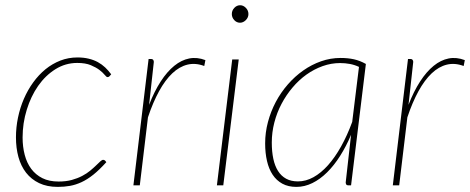

<svg xmlns="http://www.w3.org/2000/svg" viewBox="-20 -726 1840 752"><path d="M396.5 -91Q369.5 -61 345.8 -42Q322 -23 299.2 -12.5Q276.5 -2 254 2Q231.5 6 206.5 6Q164 6 133.2 -8.8Q102.5 -23.5 82.2 -49.5Q62 -75.5 52.2 -111Q42.5 -146.5 42.5 -188Q42.5 -227 50.5 -265.5Q58.5 -304 73.5 -338.8Q88.5 -373.5 110 -403.2Q131.5 -433 158.2 -454.8Q185 -476.5 216.5 -488.8Q248 -501 283.5 -501Q307.5 -501 327.2 -496.2Q347 -491.5 363 -482.8Q379 -474 391.8 -462Q404.5 -450 415.5 -435L408.5 -427Q405.5 -424 401 -424Q397 -424 390 -432.8Q383 -441.5 369.8 -451.8Q356.5 -462 335.5 -470.8Q314.5 -479.5 282.5 -479.5Q236.5 -479.5 197.2 -455Q158 -430.5 129.5 -389.8Q101 -349 84.8 -296.2Q68.5 -243.5 68.5 -187.5Q68.5 -151 76.8 -119.5Q85 -88 102.2 -64.8Q119.5 -41.5 146 -28.2Q172.5 -15 209.5 -15Q238.5 -15 261.2 -21.2Q284 -27.5 302 -37Q320 -46.5 333.2 -57.5Q346.5 -68.5 356.2 -78Q366 -87.5 372.8 -93.8Q379.5 -100 384 -100Q388.5 -100 391.5 -97L396.5 -91Z M502.5 0 562 -495H572Q577.5 -495 580 -491.5Q582.5 -488 582.5 -483.5L564 -315.5Q584.5 -368.5 609.5 -407Q634.5 -445.5 662.5 -468.2Q690.5 -491 721.2 -497Q752 -503 784.5 -490.5L780 -467.5Q745.5 -480.5 714 -472.8Q682.5 -465 654.8 -438.8Q627 -412.5 603 -368.8Q579 -325 559.5 -266.5L527.5 0Z M915 -493 854.5 0H829.5L889.5 -493ZM953 -671Q953 -657.5 942.8 -647.2Q932.5 -637 920 -637Q907 -637 897.5 -647.2Q888 -657.5 888 -671Q888 -685 897.8 -695.2Q907.5 -705.5 920.5 -705.5Q933 -705.5 943 -695.2Q953 -685 953 -671Z M1355 0H1344Q1338 0 1336 -3.8Q1334 -7.5 1334 -11.5L1355 -198Q1336 -153 1312.2 -115.5Q1288.5 -78 1261.2 -51Q1234 -24 1203.5 -9Q1173 6 1141 6Q1109 6 1086 -6.5Q1063 -19 1048 -41.5Q1033 -64 1025.8 -95.2Q1018.5 -126.5 1018.5 -164.5Q1018.5 -207 1029.5 -248.2Q1040.5 -289.5 1060.2 -326.8Q1080 -364 1107.5 -395.5Q1135 -427 1167.8 -450Q1200.5 -473 1237.5 -486Q1274.5 -499 1314 -499Q1342.5 -499 1366.2 -493.8Q1390 -488.5 1413 -475.5ZM1147 -15.5Q1178 -15.5 1207.8 -32Q1237.5 -48.5 1264.8 -79Q1292 -109.5 1316 -152.5Q1340 -195.5 1359.5 -248.5L1386 -464Q1369 -472 1350.5 -475.5Q1332 -479 1312 -479Q1277 -479 1243.5 -467Q1210 -455 1180.2 -433.8Q1150.5 -412.5 1125.8 -383.2Q1101 -354 1082.8 -319.5Q1064.5 -285 1054.5 -246.2Q1044.5 -207.5 1044.5 -167.5Q1044.5 -132 1050.5 -104Q1056.5 -76 1069 -56.2Q1081.5 -36.5 1100.8 -26Q1120 -15.5 1147 -15.5Z M1518.5 0 1578 -495H1588Q1593.5 -495 1596 -491.5Q1598.5 -488 1598.5 -483.5L1580 -315.5Q1600.5 -368.5 1625.5 -407Q1650.5 -445.5 1678.5 -468.2Q1706.5 -491 1737.2 -497Q1768 -503 1800.5 -490.5L1796 -467.5Q1761.5 -480.5 1730 -472.8Q1698.5 -465 1670.8 -438.8Q1643 -412.5 1619 -368.8Q1595 -325 1575.5 -266.5L1543.5 0Z"/></svg>

Font: Lato Thin
Style: Italic
Weight: 200
Italic angle: -7°
Designer: Lukasz Dziedzic
Foundry: tyPoland Lukasz Dziedzic
Version: Version 2.007; 2014-02-27